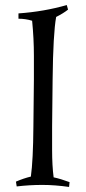

<svg xmlns="http://www.w3.org/2000/svg" viewBox="-20 -731 338 759"><path d="M186 -230Q186 -201 186 -138.5Q186 -76 192 -30Q220 -24 255 -11L253 8Q197 0 147 0Q97 0 46 6L43 -13Q73 -26 102 -33Q111 -97 112 -230L114 -417Q114 -443 114 -510.5Q114 -578 107 -649Q81 -657 53 -657V-678Q153 -685 244 -711L249 -693Q230 -678 202 -664Q190 -598 188 -417Z"/></svg>

Font: Almendra
Style: Regular
Weight: 400
Designer: Ana Sanfelippo
Foundry: Ana Sanfelippo
Version: Version 1.004